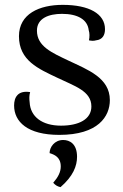

<svg xmlns="http://www.w3.org/2000/svg" viewBox="-20 -542 508 790"><path d="M224 13C384 13 432 -63 432 -130C432 -222 341 -255 261 -293C194 -325 132 -351 132 -416C132 -467 181 -485 235 -485C299 -485 340 -462 345 -418C349 -406 349 -390 346 -376C356 -374 365 -373 375 -376C403 -379 412 -399 412 -422C412 -485 347 -522 238 -522C142 -522 58 -485 58 -393C58 -293 138 -259 216 -222C286 -188 356 -168 356 -104C356 -51 304 -25 231 -25C153 -25 105 -62 102 -121C100 -137 100 -149 104 -163C54 -171 38 -142 38 -108C38 -41 93 13 224 13ZM229 228C281 183 297 141 297 103C297 50 267 34 240 34C204 34 184 64 184 88C203 94 230 104 230 143C230 166 219 187 199 210C207 219 215 225 229 228Z"/></svg>

Font: Arima Koshi
Style: Regular
Weight: 400
Designer: Joana Correia and Natanael Gama
Foundry: NDISCOVER
Version: Version 1.019;PS 001.019;hotconv 1.0.88;makeotf.lib2.5.64775